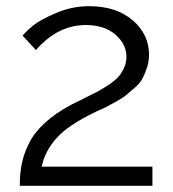

<svg xmlns="http://www.w3.org/2000/svg" viewBox="-20 -601 561 621"><path d="M44 0Q44 -38 50 -69.5Q56 -101 73 -136Q90 -171 124.5 -203Q159 -235 210 -262Q222 -268 249 -281.5Q276 -295 291 -302.5Q306 -310 327.5 -324Q349 -338 360.5 -350Q372 -362 380.5 -380Q389 -398 389 -417Q389 -458 353.5 -489Q318 -520 257 -520Q167 -520 96 -439L53 -486Q67 -502 88.5 -519.5Q110 -537 161.5 -559Q213 -581 268 -581Q356 -581 409 -535.5Q462 -490 462 -424Q462 -402 455 -381Q448 -360 440 -345.5Q432 -331 413.5 -315Q395 -299 385 -291Q375 -283 350.5 -269.5Q326 -256 319.5 -253Q313 -250 289 -239Q201 -197 163 -154.5Q125 -112 115 -62H473V0Z"/></svg>

Font: Raleway-v4020
Style: Regular
Weight: 400
Designer: Matt McInerney, Pablo Impallari, Rodrigo Fuenzalida
Foundry: Matt McInerney, Pablo Impallari, Rodrigo Fuenzalida
Version: Version 4.020;PS 004.020;hotconv 1.0.88;makeotf.lib2.5.64775